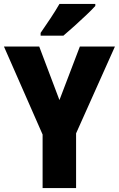

<svg xmlns="http://www.w3.org/2000/svg" viewBox="-20 -949 600 969"><path d="M280 -444 383 -714H560L364 -276V0H195V-270L0 -714H178ZM461 -919Q445 -901 416.5 -874Q388 -847 356.5 -818.5Q325 -790 300 -769H185V-783Q210 -819 235.5 -857.5Q261 -896 280 -929H461Z"/></svg>

Font: Noto Sans Bengali Condensed ExtraBold
Style: Regular
Weight: 800
Width: 3
Designer: Joana Ranito - Universal Thirst; Jelle Bosma - Monotype Design Team
Foundry: Universal Thirst ehf.
Version: Version 3.000; ttfautohint (v1.8.4.7-5d5b)